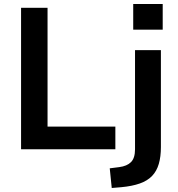

<svg xmlns="http://www.w3.org/2000/svg" viewBox="-20 -744 889 957"><path d="M85 0V-705H217V-113H555V0ZM644 -596V-724H791V-596ZM537 193 527 95 574 89Q613 84 633 64Q653 44 653 0V-494H782V-11Q782 37 771.5 73Q761 109 738 133Q715 157 677 170.5Q639 184 585 189Z"/></svg>

Font: Nunito Sans 10pt
Style: Bold
Weight: 700
Designer: Vernon Adams
Foundry: Vernon Adams
Version: Version 3.101;gftools[0.9.27]